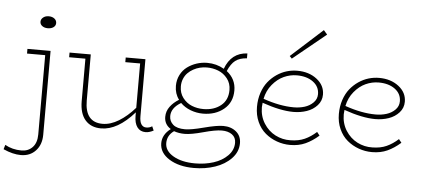

<svg xmlns="http://www.w3.org/2000/svg" viewBox="-128 -905 2816 1280"><g transform="rotate(5 1279.5 -265.0)"><path d="M154.8 -700.2Q178.7 -700.2 193.4 -688.5Q208 -676.8 208 -659.2Q208 -641.6 193.4 -630.9Q178.7 -620.1 154.8 -620.1Q132.3 -620.1 117.7 -631.1Q103 -642.1 103 -659.2Q103 -676.3 117.9 -688.2Q132.8 -700.2 154.8 -700.2ZM32.2 -471.2H187V89.8Q187 155.8 149.2 196.8Q111.3 237.8 49.8 237.8Q-3.9 237.8 -67.9 209L-59.1 179.2Q-10.3 207 50.8 207Q96.7 207 125.2 176.8Q153.8 146.5 153.8 90.8V-439.9H32.2Z M905.8 -29.8 918 -2Q888.7 13.2 865.2 13.2Q828.6 13.2 808.8 -13.7Q789.1 -40.5 789.1 -89.8V-112.8Q677.7 14.2 566.9 14.2Q499 14.2 460.9 -29.5Q422.9 -73.2 422.9 -155.8V-439.9H314V-471.2H456.1V-163.1Q456.1 -17.1 574.2 -17.1Q627 -17.1 682.4 -50.8Q737.8 -84.5 789.1 -143.1V-439.9H689.9V-471.2H821.8V-89.8Q821.8 -53.2 833.7 -35.6Q845.7 -18.1 866.2 -18.1Q889.6 -18.1 905.8 -29.8Z M1377.9 -73.2Q1430.2 -73.2 1464.4 -44.9Q1498.5 -16.6 1498.5 32.2Q1498.5 89.8 1455.8 134.3Q1413.1 178.7 1347.4 200.9Q1281.7 223.1 1206.5 223.1Q1106 223.1 1040.8 182.4Q975.6 141.6 975.6 77.1Q975.6 19.5 1030.8 -22Q986.8 -49.3 986.8 -100.1Q986.8 -138.2 1009.8 -168.9Q1032.7 -199.7 1068.8 -221.2Q1039.6 -259.8 1039.6 -312Q1039.6 -352.5 1056.6 -385.7Q1073.7 -418.9 1101.8 -439.7Q1129.9 -460.4 1164.3 -471.7Q1198.7 -482.9 1234.9 -482.9Q1296.9 -482.9 1347.7 -453.1Q1388.2 -563.5 1495.6 -568.8V-536.1Q1447.3 -533.2 1418.7 -511.5Q1390.1 -489.7 1368.7 -439.9Q1430.7 -391.6 1430.7 -314.9Q1430.7 -235.4 1374.5 -189.2Q1318.4 -143.1 1234.9 -143.1Q1192.4 -143.1 1152.3 -158.2Q1112.3 -173.3 1084.5 -201.2Q1019.5 -163.1 1019.5 -107.9Q1019.5 -73.7 1045.2 -51.3Q1070.8 -28.8 1125.5 -28.8Q1165.5 -28.8 1250 -51Q1334.5 -73.2 1377.9 -73.2ZM1234.9 -452.1Q1211.4 -452.1 1188.7 -446.5Q1166 -440.9 1145 -429.4Q1124 -418 1107.9 -401.6Q1091.8 -385.3 1082.3 -362.1Q1072.8 -338.9 1072.8 -312Q1072.8 -267.1 1097.4 -234.9Q1122.1 -202.6 1158 -188.2Q1193.8 -173.8 1234.9 -173.8Q1305.7 -173.8 1351.8 -210.9Q1397.9 -248 1397.9 -314.9Q1397.9 -359.9 1372.8 -391.8Q1347.7 -423.8 1311.5 -438Q1275.4 -452.1 1234.9 -452.1ZM1211.9 191.9Q1277.8 191.9 1335 173.6Q1392.1 155.3 1429 117.9Q1465.8 80.6 1465.8 32.2Q1465.8 -3.9 1439.5 -22.9Q1413.1 -42 1370.6 -42Q1328.6 -42 1248.8 -20Q1168.9 2 1125.5 2Q1086.4 2 1053.7 -9.8Q1008.8 22 1008.8 73.2Q1008.8 126 1065.7 158.9Q1122.6 191.9 1211.9 191.9Z M2014.2 -740.2 1793.5 -560.1 1778.3 -576.2 1990.2 -768.1ZM2004.4 -87.9 2022.5 -64.9Q1980 -27.3 1934.8 -6.6Q1889.6 14.2 1832 14.2Q1786.1 14.2 1743.2 -1.2Q1700.2 -16.6 1665.8 -45.4Q1631.3 -74.2 1610.8 -119.6Q1590.3 -165 1590.3 -220.2Q1590.3 -271 1605 -314.5Q1619.6 -357.9 1644 -388.4Q1668.5 -418.9 1700.4 -440.7Q1732.4 -462.4 1767.1 -472.7Q1801.8 -482.9 1837.4 -482.9Q1915.5 -482.9 1968.5 -441.9Q2021.5 -400.9 2021.5 -338.9Q2021.5 -297.4 1993.7 -266.6Q1965.8 -235.8 1924.1 -221.4Q1882.3 -207 1834.5 -207Q1748.5 -207 1625.5 -250Q1623 -228 1623 -220.2Q1623 -159.7 1653.1 -112.1Q1683.1 -64.5 1730.7 -40Q1778.3 -15.6 1832 -17.1Q1886.2 -17.6 1926.8 -35.9Q1967.3 -54.2 2004.4 -87.9ZM1837.4 -452.1Q1792.5 -452.1 1750.2 -432.9Q1708 -413.6 1674.3 -372.8Q1640.6 -332 1629.4 -276.9Q1741.2 -237.8 1834.5 -237.8Q1873 -237.8 1907 -248.3Q1940.9 -258.8 1964.6 -282.5Q1988.3 -306.2 1988.3 -338.9Q1988.3 -390.1 1946 -421.1Q1903.8 -452.1 1837.4 -452.1Z M2552.2 -87.9 2570.3 -64.9Q2527.8 -27.3 2482.7 -6.6Q2437.5 14.2 2379.9 14.2Q2334 14.2 2291 -1.2Q2248 -16.6 2213.6 -45.4Q2179.2 -74.2 2158.7 -119.6Q2138.2 -165 2138.2 -220.2Q2138.2 -271 2152.8 -314.5Q2167.5 -357.9 2191.9 -388.4Q2216.3 -418.9 2248.3 -440.7Q2280.3 -462.4 2314.9 -472.7Q2349.6 -482.9 2385.3 -482.9Q2463.4 -482.9 2516.4 -441.9Q2569.3 -400.9 2569.3 -338.9Q2569.3 -297.4 2541.5 -266.6Q2513.7 -235.8 2471.9 -221.4Q2430.2 -207 2382.3 -207Q2296.4 -207 2173.3 -250Q2170.9 -228 2170.9 -220.2Q2170.9 -159.7 2200.9 -112.1Q2231 -64.5 2278.6 -40Q2326.2 -15.6 2379.9 -17.1Q2434.1 -17.6 2474.6 -35.9Q2515.1 -54.2 2552.2 -87.9ZM2385.3 -452.1Q2340.3 -452.1 2298.1 -432.9Q2255.9 -413.6 2222.2 -372.8Q2188.5 -332 2177.2 -276.9Q2289.1 -237.8 2382.3 -237.8Q2420.9 -237.8 2454.8 -248.3Q2488.8 -258.8 2512.5 -282.5Q2536.1 -306.2 2536.1 -338.9Q2536.1 -390.1 2493.9 -421.1Q2451.7 -452.1 2385.3 -452.1Z"/></g></svg>

Font: BioRhyme ExtraLight
Style: Regular
Weight: 275
Designer: Aoife Mooney
Foundry: Aoife Mooney Type
Version: Version 1.500;PS 001.500;hotconv 1.0.88;makeotf.lib2.5.64775